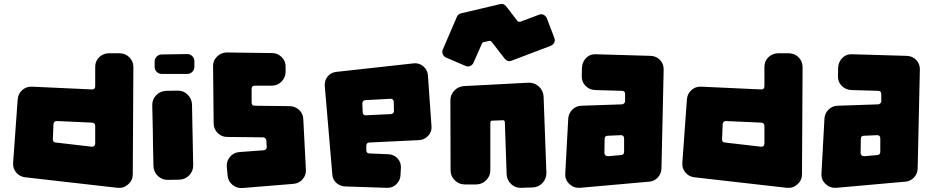

<svg xmlns="http://www.w3.org/2000/svg" viewBox="-20 -943 4696 966"><path d="M459 -607Q459 -636 479.5 -655.5Q500 -675 529 -675H583Q612 -674 631.5 -654Q651 -634 651 -606L648 -66Q648 -36 625 -15.5Q602 5 572 2L107 -51Q79 -54 61.5 -75Q44 -96 46 -124L69 -443Q71 -471 91.5 -489.5Q112 -508 140 -507L443 -493Q459 -493 459 -509ZM459 -310Q459 -324 444 -326L266 -334Q251 -334 249 -319L246 -243Q244 -228 260 -226L441 -205Q449 -204 454 -208.5Q459 -213 459 -221Z M922 -671Q937 -671 947.5 -660.5Q958 -650 958 -635V-607Q958 -592 947.5 -581.5Q937 -571 922 -571H794Q779 -571 768.5 -581.5Q758 -592 758 -607V-633Q758 -648 768.5 -658.5Q779 -669 794 -669ZM872 -487Q902 -488 923.5 -467.5Q945 -447 946 -417L952 -113Q953 -83 932.5 -61.5Q912 -40 882 -39L826 -38Q796 -37 774.5 -57.5Q753 -78 752 -108Q752 -118 751.5 -137Q751 -156 750.5 -179Q750 -202 749.5 -228.5Q749 -255 749 -281Q748 -342 746 -412Q745 -442 765.5 -463.5Q786 -485 816 -486Z M1262 -512Q1246 -512 1246 -496V-427Q1246 -411 1262 -411L1438 -409Q1466 -408 1485.5 -389.5Q1505 -371 1506 -343L1519 -90Q1521 -62 1502.5 -41Q1484 -20 1456 -18L1200 3Q1171 5 1149 -13.5Q1127 -32 1125 -61L1121 -104Q1119 -133 1137.5 -154.5Q1156 -176 1185 -178L1307 -187Q1322 -189 1322 -204L1320 -237Q1319 -243 1314.5 -247.5Q1310 -252 1304 -252L1123 -254Q1095 -254 1075 -274Q1055 -294 1055 -322L1052 -609Q1051 -638 1072 -658.5Q1093 -679 1122 -679L1349 -676Q1377 -676 1397.5 -655.5Q1418 -635 1417 -606V-581Q1416 -552 1396 -532Q1376 -512 1347 -512Z M1948 -369Q1954 -370 1958.5 -374.5Q1963 -379 1962 -385L1961 -431Q1961 -438 1956 -442.5Q1951 -447 1944 -446L1816 -439Q1810 -438 1806.5 -433Q1803 -428 1803 -422L1805 -377Q1805 -371 1809.5 -366.5Q1814 -362 1821 -363ZM1714 -5Q1689 -7 1671.5 -23.5Q1654 -40 1652 -65L1614 -511Q1612 -537 1627.5 -557Q1643 -577 1669 -581L2059 -624Q2087 -628 2109 -610Q2131 -592 2133 -564L2151 -307Q2153 -280 2134.5 -260Q2116 -240 2089 -238L1838 -226Q1831 -226 1827 -221.5Q1823 -217 1823 -211V-186Q1823 -180 1827 -175.5Q1831 -171 1838 -171L1934 -167Q1961 -166 1979.5 -146.5Q1998 -127 1997 -100L1995 -60Q1993 -34 1973.5 -15.5Q1954 3 1927 2Z M2729 -75Q2730 -45 2710 -23Q2690 -1 2660 0L2604 2Q2574 4 2552 -16.5Q2530 -37 2529 -67L2520 -328Q2520 -333 2517 -336Q2514 -339 2510 -338L2457 -336Q2447 -336 2447 -325V-87Q2447 -57 2426 -36Q2405 -15 2375 -15H2319Q2289 -15 2268 -36Q2247 -57 2247 -86L2246 -438Q2246 -467 2266.5 -488Q2287 -509 2317 -510L2641 -527Q2671 -527 2692 -507Q2713 -487 2715 -457L2729 -75ZM2279 -859Q2285 -873 2300 -876L2495 -922Q2513 -927 2526 -912L2583 -838Q2589 -831 2599 -834L2692 -869Q2704 -874 2715 -868.5Q2726 -863 2731 -852L2769 -752Q2774 -740 2768.5 -729Q2763 -718 2752 -713L2555 -638Q2535 -630 2520 -647L2454 -732Q2449 -739 2440 -737L2414 -731Q2407 -730 2404 -722L2362 -627Q2357 -616 2345.5 -611Q2334 -606 2323 -611L2223 -654Q2212 -659 2207.5 -671Q2203 -683 2208 -694Z M3253 -662Q3282 -661 3301 -641Q3320 -621 3319 -592L3308 -95Q3307 -69 3289.5 -50Q3272 -31 3246 -29L2898 2Q2867 4 2844.5 -17.5Q2822 -39 2824 -70L2839 -347Q2841 -373 2859.5 -391.5Q2878 -410 2905 -411L3110 -418Q3116 -419 3120.5 -423.5Q3125 -428 3125 -434V-470Q3125 -486 3109 -486L2973 -490Q2944 -492 2925 -512Q2906 -532 2907 -561L2908 -604Q2910 -633 2930 -652.5Q2950 -672 2979 -670ZM3038 -260Q3022 -260 3022 -244L3021 -174Q3021 -166 3026 -161.5Q3031 -157 3039 -157L3106 -163Q3120 -165 3120 -179V-246Q3120 -263 3104 -263Z M3826 -607Q3826 -636 3846.5 -655.5Q3867 -675 3896 -675H3950Q3979 -674 3998.5 -654Q4018 -634 4018 -606L4015 -66Q4015 -36 3992 -15.5Q3969 5 3939 2L3474 -51Q3446 -54 3428.5 -75Q3411 -96 3413 -124L3436 -443Q3438 -471 3458.5 -489.5Q3479 -508 3507 -507L3810 -493Q3826 -493 3826 -509ZM3826 -310Q3826 -324 3811 -326L3633 -334Q3618 -334 3616 -319L3613 -243Q3611 -228 3627 -226L3808 -205Q3816 -204 3821 -208.5Q3826 -213 3826 -221Z M4542 -662Q4571 -661 4590 -641Q4609 -621 4608 -592L4597 -95Q4596 -69 4578.5 -50Q4561 -31 4535 -29L4187 2Q4156 4 4133.5 -17.5Q4111 -39 4113 -70L4128 -347Q4130 -373 4148.5 -391.5Q4167 -410 4194 -411L4399 -418Q4405 -419 4409.5 -423.5Q4414 -428 4414 -434V-470Q4414 -486 4398 -486L4262 -490Q4233 -492 4214 -512Q4195 -532 4196 -561L4197 -604Q4199 -633 4219 -652.5Q4239 -672 4268 -670ZM4327 -260Q4311 -260 4311 -244L4310 -174Q4310 -166 4315 -161.5Q4320 -157 4328 -157L4395 -163Q4409 -165 4409 -179V-246Q4409 -263 4393 -263Z"/></svg>

Font: d puntillas B to tiptoe
Style: Regular
Weight: 400
Designer: deFharo
Foundry: deFharo.com
Version: Version 1.001 2012